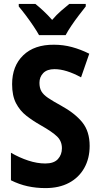

<svg xmlns="http://www.w3.org/2000/svg" viewBox="-20 -953 512 983"><path d="M439 -206Q439 -142 411.5 -93Q384 -44 333.5 -17Q283 10 213 10Q165 10 121.5 0.5Q78 -9 36 -30V-171Q79 -146 124.5 -131Q170 -116 212 -116Q256 -116 276.5 -138.5Q297 -161 297 -194Q297 -230 272.5 -254Q248 -278 188 -312Q149 -334 115.5 -360Q82 -386 62 -424.5Q42 -463 42 -522Q42 -615 99 -670Q156 -725 257 -724Q304 -724 348.5 -712Q393 -700 437 -678L395 -557Q318 -599 259 -599Q221 -599 201.5 -579Q182 -559 182 -529Q182 -503 192 -485.5Q202 -468 226.5 -451.5Q251 -435 293 -412Q364 -373 401.5 -326.5Q439 -280 439 -206ZM180 -773Q169 -793 150.5 -820.5Q132 -848 112 -874.5Q92 -901 76 -920V-933H161Q180 -918 202.5 -897Q225 -876 247 -851Q270 -878 292 -897Q314 -916 335 -933H419V-920Q404 -901 384 -875Q364 -849 345.5 -821.5Q327 -794 316 -773Z"/></svg>

Font: Noto Sans Condensed
Style: Bold
Weight: 700
Width: 3
Designer: Monotype Design Team
Foundry: Monotype Imaging Inc.
Version: Version 2.013; ttfautohint (v1.8.4.7-5d5b)